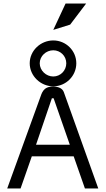

<svg xmlns="http://www.w3.org/2000/svg" viewBox="-20 -1072 602 1092"><path d="M283 -902 379 -932 470 -1052H353ZM206 -712C206 -753 242 -786 283 -786C324 -786 357 -753 357 -712C357 -671 324 -637 283 -637C242 -637 206 -671 206 -712ZM149 -712C149 -640 211 -581 283 -581C355 -581 414 -640 414 -712C414 -784 355 -842 283 -842C211 -842 149 -784 149 -712ZM539 0 343 -548C335 -570 311 -580 281 -580C224 -579 218 -542 207 -513L21 0H97L161 -183H399L463 0ZM185 -249 275 -513H285L377 -249Z"/></svg>

Font: Charger
Style: Regular
Weight: 400
Designer: Jasper
Foundry: Cannot Into Space Fonts
Version: Version 0.98